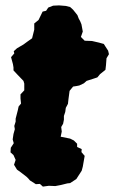

<svg xmlns="http://www.w3.org/2000/svg" viewBox="-20 -669 424 712"><path d="M139 23 128 13 113 14 91 0 85 -7 79 -13 57 -30 43 -40 32 -58 38 -76 30 -94 19 -104 20 -121 31 -138 27 -152 30 -172 35 -190 33 -202 38 -218V-229L46 -260L49 -274L58 -285L56 -304V-319L70 -334V-359L67 -369L43 -394L30 -408V-419L28 -431L21 -457L33 -471L31 -479L43 -490L67 -504L82 -515L99 -527L107 -559V-582L123 -595L138 -626L151 -629L159 -641L177 -648L199 -649L224 -647L240 -643L251 -633L267 -613L272 -600L277 -591L282 -579L287 -552L280 -532L294 -518L321 -517L347 -511L365 -506L370 -498L381 -481L384 -468L375 -453L373 -427L371 -410L351 -394L341 -382L326 -377L301 -369L291 -360L274 -352L264 -350L251 -348L238 -332L234 -302L232 -284L224 -269L222 -254L217 -239V-225L214 -210L207 -198L209 -181L205 -162L240 -155L254 -148L266 -136V-124L283 -116L282 -105L294 -91L287 -51L283 -36L263 -5L240 10L230 11L206 17L185 21L161 20Z"/></svg>

Font: Winky Rough ExtraBold
Style: Italic
Weight: 800
Italic angle: -8.97852°
Designer: Simon Atzbach
Foundry: typofactur
Version: Version 1.206; ttfautohint (v1.8.4.7-5d5b)